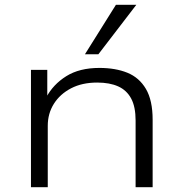

<svg xmlns="http://www.w3.org/2000/svg" viewBox="-20 -780 762 800"><path d="M109 0V-489H177V-373H172Q201 -428 256 -462.5Q311 -497 394 -497Q461 -497 510.5 -477Q560 -457 588 -409.5Q616 -362 616 -281V0H545V-278Q545 -335 526.5 -369.5Q508 -404 472.5 -420Q437 -436 385 -436Q322 -436 276 -412Q230 -388 204.5 -347.5Q179 -307 179 -256V0ZM334 -554 463 -760H548L390 -554Z"/></svg>

Font: Nunito Sans 10pt Expanded Light
Style: Regular
Weight: 300
Width: 7
Designer: Vernon Adams
Foundry: Vernon Adams
Version: Version 3.101;gftools[0.9.27]